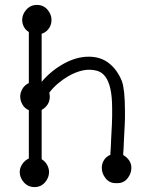

<svg xmlns="http://www.w3.org/2000/svg" viewBox="-20 -757 613 779"><path d="M172 -634Q162 -624 149 -620V-425Q187 -470 238.5 -498.5Q290 -527 340 -527Q388 -527 421.5 -501Q455 -475 474 -429Q480 -414 483.5 -383Q487 -352 487 -304Q487 -291 487 -277.5Q487 -264 486 -250L483 -192Q482 -167 481.5 -156.5Q481 -146 480.5 -142Q480 -138 480 -136.5Q480 -135 480 -128Q513 -108 513 -76Q513 -53 497.5 -33.5Q482 -14 457 -14H449Q424 -14 408.5 -33.5Q393 -53 393 -76Q393 -93 402 -107.5Q411 -122 428 -129Q428 -137 428 -138.5Q428 -140 428.5 -144Q429 -148 429.5 -158.5Q430 -169 431 -194L434 -252Q435 -269 435 -285Q435 -301 435 -315Q435 -365 428 -396Q421 -427 408.5 -444.5Q396 -462 379 -468Q362 -474 341 -474Q322 -474 300 -467Q278 -460 256.5 -447.5Q235 -435 215 -418Q195 -401 180 -381Q181 -376 181.5 -372Q182 -368 182 -365Q182 -330 149 -311V-111Q164 -102 171.5 -87.5Q179 -73 179 -59Q179 -36 162.5 -17Q146 2 120 2Q94 2 77 -17Q60 -36 60 -59Q60 -75 70 -90.5Q80 -106 97 -114V-310Q80 -317 71 -333Q62 -349 62 -365Q62 -381 71 -396.5Q80 -412 97 -420V-627Q83 -636 76.5 -649Q70 -662 70 -676Q70 -699 87 -718Q104 -737 130 -737Q156 -737 172.5 -718Q189 -699 189 -676Q189 -651 172 -634Z"/></svg>

Font: Nelagoney
Style: Regular
Weight: 400
Designer: Kanati
Foundry: Kanati and Michael Everson
Version: Version 2.000